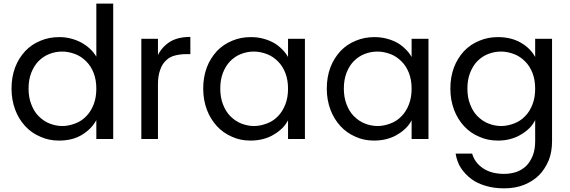

<svg xmlns="http://www.w3.org/2000/svg" viewBox="-20 -760 3116 1050"><path d="M43 -275.9Q43 -338.9 63 -392.1Q81.5 -440.9 118.2 -481Q153.3 -517.6 201.2 -537.1Q248 -557.1 304.2 -557.1Q366.7 -557.1 423.8 -527.8Q479 -497.1 506.8 -450.2V-740.2H599.1V0H506.8V-103Q480.5 -55.2 430.2 -23.9Q377.9 8.8 303.2 8.8Q246.6 8.8 201.2 -12.2Q153.3 -31.7 118.2 -69.8Q82 -108.9 63 -160.2Q43 -213.4 43 -275.9ZM136.2 -275.9Q136.2 -227.1 150.9 -189.9Q166 -149.9 190.9 -125Q219.2 -96.7 250 -85Q285.2 -70.8 320.8 -70.8Q355 -70.8 392.1 -85Q426.8 -98.1 452.1 -125Q476.6 -149.4 492.2 -189Q506.8 -226.6 506.8 -274.9Q506.8 -323.2 492.2 -360.8Q477.5 -398.4 452.1 -423.8Q424.3 -451.7 392.1 -463.9Q355 -478 320.8 -478Q283.2 -478 250 -464.8Q217.8 -452.6 190.9 -425.8Q166.5 -401.4 150.9 -361.8Q136.2 -324.2 136.2 -275.9Z M752.9 -547.9H843.8V-459Q866.2 -504.4 910.6 -532.2Q954.1 -558.1 1021 -558.1V-463.9H996.6Q965.8 -463.9 935.5 -456.1Q907.2 -448.7 887.7 -429.2Q866.2 -409.2 856 -377.9Q843.8 -345.2 843.8 -297.9V0H752.9Z M1091.3 -275.9Q1091.3 -338.9 1111.3 -392.1Q1129.9 -440.9 1166.5 -481Q1201.7 -517.6 1249.5 -537.1Q1296.4 -557.1 1351.6 -557.1Q1389.2 -557.1 1422.4 -547.9Q1454.1 -539.1 1480.5 -523.9Q1501 -512.2 1524.4 -488.8Q1543 -470.2 1555.2 -448.2V-547.9H1647.5V0H1555.2V-102.1Q1543 -78.6 1524.4 -60.1Q1503.4 -39.1 1478.5 -24.9Q1455.6 -9.8 1420.4 0Q1387.2 8.8 1350.1 8.8Q1293.9 8.8 1248.5 -12.2Q1200.7 -32.7 1166.5 -69.8Q1130.4 -108.9 1111.3 -160.2Q1091.3 -213.4 1091.3 -275.9ZM1184.6 -275.9Q1184.6 -227.1 1199.2 -189.9Q1214.4 -149.9 1239.3 -125Q1267.6 -96.7 1298.3 -85Q1333.5 -70.8 1369.1 -70.8Q1403.3 -70.8 1440.4 -85Q1475.1 -98.1 1500.5 -125Q1524.9 -149.4 1540.5 -189Q1555.2 -226.6 1555.2 -274.9Q1555.2 -323.2 1540.5 -360.8Q1525.9 -398.4 1500.5 -423.8Q1472.7 -451.7 1440.4 -463.9Q1403.3 -478 1369.1 -478Q1331.5 -478 1298.3 -464.8Q1266.1 -452.6 1239.3 -425.8Q1214.8 -401.4 1199.2 -361.8Q1184.6 -324.2 1184.6 -275.9Z M1767.1 -275.9Q1767.1 -338.9 1787.1 -392.1Q1805.7 -440.9 1842.3 -481Q1877.4 -517.6 1925.3 -537.1Q1972.2 -557.1 2027.3 -557.1Q2064.9 -557.1 2098.1 -547.9Q2129.9 -539.1 2156.2 -523.9Q2176.8 -512.2 2200.2 -488.8Q2218.8 -470.2 2231 -448.2V-547.9H2323.2V0H2231V-102.1Q2218.8 -78.6 2200.2 -60.1Q2179.2 -39.1 2154.3 -24.9Q2131.3 -9.8 2096.2 0Q2063 8.8 2025.9 8.8Q1969.7 8.8 1924.3 -12.2Q1876.5 -32.7 1842.3 -69.8Q1806.2 -108.9 1787.1 -160.2Q1767.1 -213.4 1767.1 -275.9ZM1860.4 -275.9Q1860.4 -227.1 1875 -189.9Q1890.1 -149.9 1915 -125Q1943.4 -96.7 1974.1 -85Q2009.3 -70.8 2044.9 -70.8Q2079.1 -70.8 2116.2 -85Q2150.9 -98.1 2176.3 -125Q2200.7 -149.4 2216.3 -189Q2231 -226.6 2231 -274.9Q2231 -323.2 2216.3 -360.8Q2201.7 -398.4 2176.3 -423.8Q2148.4 -451.7 2116.2 -463.9Q2079.1 -478 2044.9 -478Q2007.3 -478 1974.1 -464.8Q1941.9 -452.6 1915 -425.8Q1890.6 -401.4 1875 -361.8Q1860.4 -324.2 1860.4 -275.9Z M2442.9 -275.9Q2442.9 -338.9 2462.9 -392.1Q2481.4 -440.9 2518.1 -481Q2553.2 -517.6 2601.1 -537.1Q2647.9 -557.1 2703.1 -557.1Q2776.9 -557.1 2831.1 -524.9Q2881.8 -494.6 2906.7 -448.2V-547.9H2999V12.2Q2999 70.8 2981 116.2Q2959.5 166.5 2927.7 198.2Q2895.5 230.5 2845.7 251Q2797.9 270 2736.8 270Q2682.1 270 2637.7 256.8Q2590.3 243.2 2558.1 219.2Q2523.9 193.4 2501 159.2Q2479.5 127 2471.7 80.1H2562Q2576.7 130.9 2623 161.1Q2667.5 190.9 2736.8 190.9Q2771.5 190.9 2804.7 180.2Q2836.4 168.5 2858.9 146Q2879.9 125 2894 89.8Q2906.7 56.6 2906.7 12.2V-103Q2893.6 -77.6 2876 -60.1Q2855 -39.1 2830.1 -24.9Q2807.1 -9.8 2772 0Q2740.7 8.8 2703.1 8.8Q2646.5 8.8 2601.1 -12.2Q2553.2 -31.7 2518.1 -69.8Q2481.9 -108.9 2462.9 -160.2Q2442.9 -213.4 2442.9 -275.9ZM2536.1 -275.9Q2536.1 -227.1 2550.8 -189.9Q2565.9 -149.9 2590.8 -125Q2619.1 -96.7 2649.9 -85Q2685.1 -70.8 2720.7 -70.8Q2754.9 -70.8 2792 -85Q2826.7 -98.1 2852.1 -125Q2876.5 -149.4 2892.1 -189Q2906.7 -226.6 2906.7 -274.9Q2906.7 -323.2 2892.1 -360.8Q2877.4 -398.4 2852.1 -423.8Q2824.2 -451.7 2792 -463.9Q2754.9 -478 2720.7 -478Q2683.1 -478 2649.9 -464.8Q2617.7 -452.6 2590.8 -425.8Q2566.4 -401.4 2550.8 -361.8Q2536.1 -324.2 2536.1 -275.9Z"/></svg>

Font: PoppinsZ
Style: Regular
Weight: 400
Designer: Ninad Kale (Devanagari), Jonny Pinhorn (Latin)
Foundry: Indian Type Foundry
Version: Version 3.002;FEAKit 1.0